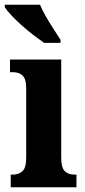

<svg xmlns="http://www.w3.org/2000/svg" viewBox="-34 -786 357 806"><path d="M11 0V-53H20Q45 -53 60.5 -67.5Q76 -82 76 -125V-415Q76 -455 60.5 -469Q45 -483 22 -483H8V-536H223V-125Q223 -82 238 -67.5Q253 -53 278 -53H287V0ZM151 -606Q131 -620 105.5 -639.5Q80 -659 55.5 -681Q31 -703 12.5 -723Q-6 -743 -14 -756V-766H134Q143 -744 158.5 -717Q174 -690 191 -664Q208 -638 220 -619V-606Z"/></svg>

Font: Noto Serif ExtraCondensed ExtraBold
Style: Regular
Weight: 800
Width: 2
Designer: Monotype Design Team
Foundry: Monotype Imaging Inc.
Version: Version 2.013; ttfautohint (v1.8.4.7-5d5b)